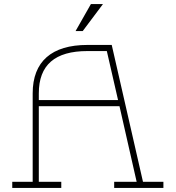

<svg xmlns="http://www.w3.org/2000/svg" viewBox="-20 -920 860 940"><path d="M484 -900H425L350 -768H385ZM680 -30 527 -700H408C233 -700 140 -619 140 -463V-30H40V0H280V-30H170V-400H565L649 -30H539V0H780V-30ZM170 -430V-463C170 -602 249 -670 408 -670H503L558 -430Z"/></svg>

Font: Space Cowgirl Thin
Style: Regular
Weight: 100
Designer: Valery Marier
Foundry: Valery Marier
Version: Version 1.000;hotconv 1.0.109;makeotfexe 2.5.65596